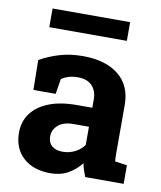

<svg xmlns="http://www.w3.org/2000/svg" viewBox="-83 -793 729 870"><g transform="rotate(10 281.5 -358.5)"><path d="M207.5 10.3Q128.9 10.3 82.5 -32Q36.1 -74.2 36.1 -147Q36.1 -196.8 63.2 -234.4Q90.3 -272 143.3 -293.5Q196.3 -314.9 273.9 -314.9H343.8V-354Q343.8 -392.1 321.5 -415.8Q299.3 -439.5 254.9 -439.5Q231.9 -439.5 213.6 -433.8Q195.3 -428.2 180.7 -418L169.4 -348.1H66.9L64.9 -485.4Q106.4 -508.8 154.8 -523.4Q203.1 -538.1 262.7 -538.1Q366.2 -538.1 426.3 -490Q486.3 -441.9 486.3 -352.5V-134.8Q486.3 -124 486.6 -113.5Q486.8 -103 488.3 -93.3L543.5 -85.4V0H366.7Q361.3 -13.7 356 -29.3Q350.6 -44.9 348.1 -60.5Q322.8 -28.3 288.3 -9Q253.9 10.3 207.5 10.3ZM245.6 -95.2Q275.4 -95.2 302.2 -108.6Q329.1 -122.1 343.8 -144V-227.5H273.4Q226.6 -227.5 202.4 -206.1Q178.2 -184.6 178.2 -154.3Q178.2 -126 196 -110.6Q213.9 -95.2 245.6 -95.2ZM88.4 -640.6V-726.6H445.3V-640.6Z"/></g></svg>

Font: Roboto Slab LO
Style: Bold
Weight: 700
Designer: Google
Version: Version 2.000